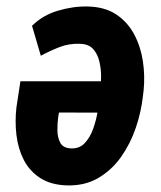

<svg xmlns="http://www.w3.org/2000/svg" viewBox="-20 -558 494 588"><path d="M248 -538.1Q300.8 -537.1 335.7 -513.9Q370.6 -490.7 390.6 -453.4Q410.6 -416 417.5 -371.3Q424.3 -326.7 419.9 -281.7L417.5 -261.7Q412.1 -214.4 395.8 -166.3Q379.4 -118.2 351.1 -77.9Q322.8 -37.6 281.5 -13.2Q240.2 11.2 185.1 9.8Q135.7 8.3 103 -12.9Q70.3 -34.2 52.7 -68.6Q35.2 -103 30.3 -144.8Q25.4 -186.5 30.3 -229L42.5 -309.1H370.1L353.5 -212.9L160.6 -213.4L158.2 -199.2Q155.8 -182.1 155.8 -159.7Q155.8 -137.2 164.6 -120.8Q173.3 -104.5 197.8 -103.5Q223.6 -102.5 239.7 -119.9Q255.9 -137.2 265.4 -163.8Q274.9 -190.4 279.1 -217.5Q283.2 -244.6 285.2 -262.2L287.1 -281.2Q289.6 -300.3 289.6 -324Q289.6 -347.7 284.2 -370.1Q278.8 -392.6 265.4 -407.7Q252 -422.9 225.6 -423.8Q192.4 -425.3 163.1 -414.1Q133.8 -402.8 105 -387.2L78.1 -479Q110.4 -511.2 157 -525.1Q203.6 -539.1 248 -538.1Z"/></svg>

Font: Roboto Condensed
Style: Bold Italic
Weight: 700
Italic angle: -12°
Designer: Christian Robertson
Foundry: Google
Version: Version 3.0